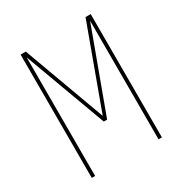

<svg xmlns="http://www.w3.org/2000/svg" viewBox="-171 -863 942 991"><g transform="rotate(-30 300.0 -367.5)"><path d="M91 0V-735H122L300 -249L478 -735H509V0H489V-707L310 -221H290L111 -707V0Z"/></g></svg>

Font: Iosevka Curly Thin Extended
Style: Regular
Weight: 100
Width: 7
Monospace: yes
Designer: Belleve Invis
Foundry: Belleve Invis
Version: Version 11.1.0; ttfautohint (v1.8.3)